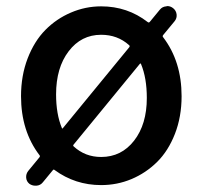

<svg xmlns="http://www.w3.org/2000/svg" viewBox="-20 -585 653 620"><path d="M435.5 -377.9Q433.6 -381.8 431.6 -378.9L217.8 -118.2Q214.8 -115.2 217.8 -112.3Q254.9 -78.1 306.6 -78.1Q372.1 -78.1 413.1 -130.9Q454.1 -183.6 454.1 -268.6Q454.1 -333 435.5 -377.9ZM179.7 -171.9Q180.7 -168 183.6 -171.9L397.5 -432.6Q400.4 -436.5 396.5 -439.5Q359.4 -472.7 306.6 -472.7Q242.2 -472.7 201.7 -419.4Q161.1 -366.2 161.1 -280.3Q161.1 -216.8 179.7 -171.9ZM539.1 -558.6Q548.8 -550.8 550.3 -538.6Q551.8 -526.4 543.9 -516.6L506.8 -471.7Q503.9 -467.8 506.8 -464.8Q566.4 -386.7 566.4 -274.4Q566.4 -208 544.9 -152.8Q523.4 -97.7 487.3 -62Q451.2 -26.4 404.8 -6.8Q358.4 12.7 306.6 12.7Q222.7 12.7 156.2 -36.1Q153.3 -39.1 150.4 -35.2L118.2 3.9Q110.4 13.7 97.7 14.6Q95.7 14.6 93.8 14.6Q84 14.6 75.2 8.8Q65.4 1 64.5 -11.2Q63.5 -23.4 71.3 -33.2L107.4 -77.1Q110.4 -81.1 107.4 -84Q47.9 -162.1 47.9 -274.4Q47.9 -340.8 69.3 -396.5Q90.8 -452.1 126.5 -488.3Q162.1 -524.4 209 -544.4Q255.9 -564.5 306.6 -564.5Q391.6 -564.5 457 -513.7Q460.9 -510.7 463.9 -514.6L496.1 -553.7Q503.9 -563.5 516.6 -564.5Q518.6 -565.4 520.5 -565.4Q530.3 -565.4 539.1 -558.6Z"/></svg>

Font: Gen Jyuu GothicL Medium
Style: Regular
Weight: 500
Designer: [Source Han Sans]
Ryoko NISHIZUKA  (kana & ideographs); Paul D. Hunt (Latin, Greek & Cyrillic); Wenlong ZHANG  (bopomofo
Version: Version 1.002.20150607